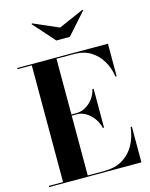

<svg xmlns="http://www.w3.org/2000/svg" viewBox="-142 -1078 915 1168"><g transform="rotate(-15 316.0 -494.5)"><path d="M18.5 0V-7.5H108.5V-742.5H18.5V-750H590V-545H582.5Q575 -598.5 548.8 -643.5Q522.5 -688.5 479.2 -715.5Q436 -742.5 377.5 -742.5H264V-7.5H367.5Q436 -7.5 483.2 -35.5Q530.5 -63.5 557.8 -112.5Q585 -161.5 592.5 -225H600V0ZM427.5 -263Q420 -296.5 400 -324Q380 -351.5 353 -367.8Q326 -384 297.5 -384H226.5V-391.5H297.5Q326 -391.5 353 -406.8Q380 -422 400 -448.2Q420 -474.5 427.5 -508H435V-263ZM292 -850 172 -985 176 -989 334.5 -920 492.5 -989 497 -985 377 -850Z"/></g></svg>

Font: Bodoni Moda 28pt
Style: Bold
Weight: 700
Designer: Owen Earl
Foundry: indestructible type
Version: Version 2.005